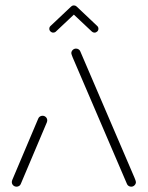

<svg xmlns="http://www.w3.org/2000/svg" viewBox="-20 -701 555 721"><path d="M42.2 0Q34.8 0 29.6 -5Q24.4 -10 24.4 -17.4Q24.4 -20.4 25.9 -24.8L123.7 -255.9Q125.6 -260.7 130 -263.5Q134.4 -266.3 139.6 -266.3Q147 -266.3 152.2 -261.3Q157.4 -256.3 157.4 -248.9Q157.4 -245.9 155.9 -241.5L58.1 -10.4Q56.3 -5.6 51.9 -2.8Q47.4 0 42.2 0ZM490.4 -17.4Q490.4 -10.4 485.2 -5.2Q480 0 472.6 0Q467.4 0 463 -2.8Q458.5 -5.6 456.7 -10.4L253 -485.2Q250.4 -491.9 249.1 -495.6Q247.8 -499.3 247.8 -501.1Q247.8 -508.1 253 -513.3Q258.1 -518.5 265.6 -518.5Q270.7 -518.5 275.2 -515.7Q279.6 -513 281.5 -508.1L485.2 -33.3Q487.8 -26.7 489.1 -23Q490.4 -19.3 490.4 -17.4ZM257.4 -680.7Q263.3 -680.7 267.8 -676.5Q272.2 -672.2 272.2 -666.3Q272.2 -659.6 267.4 -655.6L190 -582.6Q185.9 -578.5 180 -578.5Q174.1 -578.5 169.6 -582.8Q165.2 -587 165.2 -593Q165.2 -599.6 170 -603.7L247.4 -676.7Q251.5 -680.7 257.4 -680.7ZM268.1 -676.3 344.8 -603.7Q349.6 -599.6 349.6 -593Q349.6 -587 345.2 -582.8Q340.7 -578.5 334.8 -578.5Q328.9 -578.5 324.8 -582.6L248.1 -654.8Z"/></svg>

Font: 26F Galaxy Sans Light
Style: Regular
Weight: 300
Designer: C₂₉H₂₅N₃O₅
Version: Version 1.100